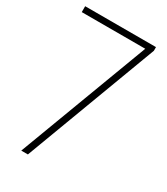

<svg xmlns="http://www.w3.org/2000/svg" viewBox="-184 -822 788 905"><g transform="rotate(30 209.5 -370.0)"><path d="M84.5 0 355.5 -721 361.5 -708H5V-740H390.5V-720L120.5 0Z"/></g></svg>

Font: Encode Sans SC SemiCondensed Thin
Style: Regular
Weight: 250
Width: 4
Designer: Multiple Designers
Foundry: Impallari Type
Version: Version 3.002